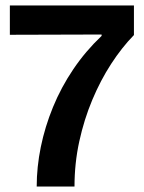

<svg xmlns="http://www.w3.org/2000/svg" viewBox="-20 -681 526 701"><path d="M114 0Q114 -71 129 -144.5Q144 -218 173.5 -290Q203 -362 247.5 -428Q292 -494 351 -550V-555L16 -554V-661H469V-553Q425 -508 386 -448Q347 -388 317 -316.5Q287 -245 269.5 -165Q252 -85 252 0Z"/></svg>

Font: Bricolage Grotesque 72pt SemiBold
Style: Regular
Weight: 600
Version: Version 1.001;gftools[0.9.33.dev8+g029e19f]